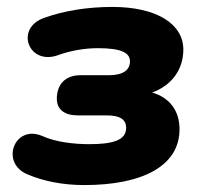

<svg xmlns="http://www.w3.org/2000/svg" viewBox="-20 -523 584 554"><path d="M223 11C391 11 498 -44 498 -150C498 -202 471 -241 419 -256C474 -276 509 -321 509 -380C509 -454 432 -503 304 -503C233 -503 165 -492 109 -472C22 -443 61 -335 145 -363C183 -377 225 -384 262 -384C332 -384 355 -370 355 -346C355 -321 335 -306 295 -306H212C169 -306 144 -280 144 -238C144 -207 166 -190 205 -190H289C328 -190 344 -177 344 -154C344 -118 305 -107 237 -107C194 -107 140 -113 101 -131C21 -164 -20 -53 59 -20C106 0 162 11 223 11Z"/></svg>

Font: SN Pro Heavy
Style: Italic
Weight: 800
Italic angle: -9°
Designer: Tobias Whetton
Foundry: Supernotes
Version: Version 1.001;Glyphs 3.2 (3249)